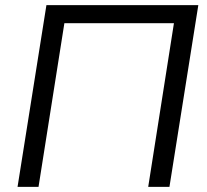

<svg xmlns="http://www.w3.org/2000/svg" viewBox="-20 -725 805 745"><path d="M48.1 0 160.1 -705H749.5L637.5 0H555.1L654.9 -635H229.8L129.5 0Z"/></svg>

Font: Mulish ExtraLight
Style: Italic
Weight: 200
Italic angle: -9°
Designer: Vernon Adams
Foundry: Vernon Adams
Version: Version 3.603